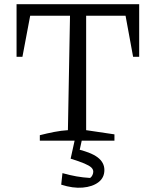

<svg xmlns="http://www.w3.org/2000/svg" viewBox="-20 -671 734 916"><path d="M644 -651V-400H615L579 -596H391V-50L526 -30V0H170V-26Q205 -35 238.5 -41.5Q272 -48 304 -50L314 -596H124L87 -400H59V-651ZM272 210 278 155Q314 165 345 170.5Q376 176 410 178Q417 173 421 164.5Q425 156 425 148Q425 137 415.5 128Q406 119 382.5 109Q359 99 317 86L339 38Q413 55 445.5 79.5Q478 104 478 140Q478 177 449.5 198.5Q421 220 374.5 224Q328 228 272 210ZM339 -14H373L351 86H317Z"/></svg>

Font: Piazzolla 24pt
Style: Regular
Weight: 400
Designer: Juan Pablo del Peral
Foundry: Huerta Tipografica
Version: Version 2.005